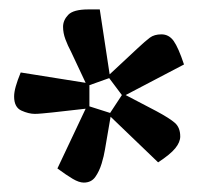

<svg xmlns="http://www.w3.org/2000/svg" viewBox="-20 -734 424 408"><path d="M158 -346Q148 -346 134.5 -354Q121 -362 102 -376L162 -503L91 -495Q81 -494 70.5 -493Q60 -492 54 -492Q41 -492 25.5 -499Q10 -506 10 -529Q10 -538 13.5 -550.5Q17 -563 24 -580L162 -558L131 -624Q124 -637 119 -650.5Q114 -664 114 -677Q114 -691 125 -702.5Q136 -714 168 -714H192L213 -576L272 -631Q289 -647 298.5 -654Q308 -661 323 -661Q339 -661 349 -647Q359 -633 371 -597L247 -532L312 -498Q340 -483 351.5 -473Q363 -463 363 -444Q363 -432 352.5 -419Q342 -406 316 -389L215 -486L203 -416Q201 -403 196 -386.5Q191 -370 182.5 -358Q174 -346 158 -346ZM214 -494 239 -532 212 -568 170 -553V-508Z"/></svg>

Font: Faustina SemiBold
Style: Regular
Weight: 600
Designer: Alfonso Garcia
Foundry: http://www.omnibus-type.com
Version: Version 1.200